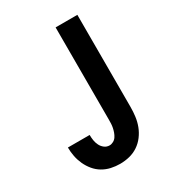

<svg xmlns="http://www.w3.org/2000/svg" viewBox="-180 -838 859 948"><g transform="rotate(-30 250.0 -363.5)"><path d="M225 8Q199 8 174 2.5Q149 -3 127 -16Q105 -29 88.5 -49Q72 -69 61.5 -92Q51 -115 46 -140Q41 -165 41 -191H165Q165 -175 167.5 -159.5Q170 -144 177 -130Q184 -116 196.5 -106.5Q209 -97 225 -97Q236 -97 247 -103Q258 -109 264.5 -119Q271 -129 275 -140Q279 -151 281.5 -163Q284 -175 284.5 -186.5Q285 -198 285 -210V-735H409V-210Q409 -183 405.5 -156Q402 -129 392.5 -104Q383 -79 366.5 -57Q350 -35 327.5 -20Q305 -5 278.5 1.5Q252 8 225 8Z"/></g></svg>

Font: iosevka_custom_sans_ss08 XBd
Style: Regular
Weight: 800
Designer: Belleve Invis
Foundry: Belleve Invis
Version: Version 10.3.0; ttfautohint (v1.8.3)